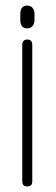

<svg xmlns="http://www.w3.org/2000/svg" viewBox="-20 -670 201 690"><path d="M53 -598V-620Q53 -650 78 -650Q90 -650 97 -641.5Q104 -633 104 -620V-598Q104 -585 97 -576.5Q90 -568 78 -568Q53 -568 53 -598ZM96 -455V-408V-18Q96 0 78 0Q60 0 60 -18V-477Q60 -477 60 -508Q60 -528 78 -528Q96 -528 96 -508Z"/></svg>

Font: Aaram
Style: Regular
Weight: 400
Designer: Tharique Azeez
Foundry: Tharique Azeez
Version: Version 1.7